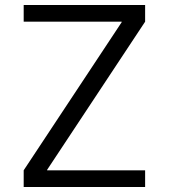

<svg xmlns="http://www.w3.org/2000/svg" viewBox="-20 -750 677 770"><path d="M75 -730H562V-663L169 -69V-67H562V0H75V-67L468 -661V-663H75Z"/></svg>

Font: M PLUS 1p
Style: Regular
Weight: 400
Version: Version 1.062